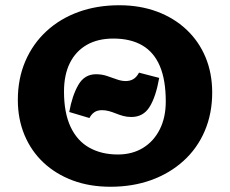

<svg xmlns="http://www.w3.org/2000/svg" viewBox="-20 -695 877 732"><path d="M401 17Q322 17 257.5 -7Q193 -31 146 -75Q99 -119 73.5 -180Q48 -241 48 -314Q48 -395 76.5 -461.5Q105 -528 157 -576Q209 -624 279.5 -649.5Q350 -675 435 -675Q513 -675 578 -651Q643 -627 690.5 -582.5Q738 -538 763.5 -477Q789 -416 789 -342Q789 -262 760.5 -195.5Q732 -129 679.5 -81.5Q627 -34 556.5 -8.5Q486 17 401 17ZM429 -106Q484 -106 525 -131Q566 -156 589 -201.5Q612 -247 612 -308Q612 -390 589.5 -443Q567 -496 522.5 -522Q478 -548 412 -548Q353 -548 311 -524Q269 -500 246.5 -455Q224 -410 224 -346Q224 -265 249 -211.5Q274 -158 320.5 -132Q367 -106 429 -106ZM321 -245 244 -268Q255 -330 278.5 -371Q302 -412 346 -412Q368 -412 387.5 -405.5Q407 -399 425 -392.5Q443 -386 459 -386Q476 -386 488.5 -393.5Q501 -401 510 -418L587 -398Q574 -325 550 -287Q526 -249 481 -249Q464 -249 449.5 -253Q435 -257 421.5 -262.5Q408 -268 395 -271.5Q382 -275 369 -275Q351 -275 339.5 -267Q328 -259 321 -245Z"/></svg>

Font: Ysabeau SC Black
Style: Regular
Weight: 900
Designer: Christian Thalmann (Catharsis Fonts)
Version: Version 2.001;gftools[0.9.30]; featfreeze: smcp